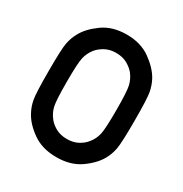

<svg xmlns="http://www.w3.org/2000/svg" viewBox="-168 -846 937 982"><g transform="rotate(30 300.5 -355.0)"><path d="M46.4 -355Q46.4 -483.4 53.2 -520.5Q60.1 -557.6 77.6 -588.9Q102.5 -635.3 159.4 -676.3Q216.3 -717.3 300.3 -717.3Q383.8 -717.3 440.7 -676.3Q497.6 -635.3 523.4 -588.9Q540.5 -557.6 547.4 -520.5Q554.2 -483.4 554.2 -355Q554.2 -226.6 547.4 -189.5Q540.5 -152.3 523.4 -121.1Q497.6 -74.2 440.7 -33.9Q383.8 6.3 300.3 6.3Q216.3 6.3 159.4 -33.9Q102.5 -74.2 77.6 -121.1Q60.1 -152.3 53.2 -189.5Q46.4 -226.6 46.4 -355ZM154.3 -355Q154.3 -245.1 161.9 -212.4Q169.4 -179.7 190.4 -153.3Q206.5 -131.8 234.4 -116.5Q262.2 -101.1 300.3 -101.1Q338.4 -101.1 366.2 -116.5Q394 -131.8 410.2 -153.3Q431.2 -179.7 438.7 -212.4Q446.3 -245.1 446.3 -355Q446.3 -464.4 438.7 -497.1Q431.2 -529.8 410.2 -557.1Q394 -577.6 366.2 -593.3Q338.4 -608.9 300.3 -608.9Q262.2 -608.9 234.4 -593.3Q206.5 -577.6 190.4 -557.1Q169.4 -529.8 161.9 -497.1Q154.3 -464.4 154.3 -355Z"/></g></svg>

Font: Alte DIN 1451 Mittelschrift
Style: Regular
Weight: 400
Designer: Peter Wiegel
Foundry: Peter Wiegel
Version: Version 1.002 September 20, 2019